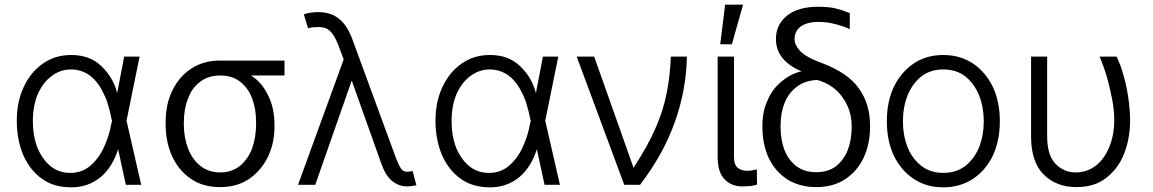

<svg xmlns="http://www.w3.org/2000/svg" viewBox="-20 -791 4950 824"><path d="M160 -24Q109 -60 80 -125Q52 -192 52 -272Q52 -355 82 -418Q112 -482 164 -518Q216 -555 286 -555Q366 -555 415 -507Q465 -460 483 -392L513 -548H579L523 -273L586 2H520L485 -160H490Q465 -75 411 -30Q357 13 287 13Q210 13 160 -24ZM439 -357Q424 -396 405 -425Q382 -458 355 -474Q323 -493 286 -493Q238 -493 201 -464Q165 -438 142 -387Q121 -336 121 -271Q121 -208 141 -156Q163 -105 198 -77Q233 -49 282 -49Q331 -49 367 -79Q405 -112 426 -159Q449 -209 458 -261L461 -273L458 -283Q453 -312 439 -357Z M719 -401Q748 -462 800 -496Q852 -531 924 -531H1201V-467H1057Q1103 -439 1130 -383Q1158 -328 1158 -255V-248Q1158 -177 1130 -118Q1101 -59 1049 -23Q997 12 925 12Q851 12 800 -23Q747 -59 719 -120Q691 -180 691 -258V-266Q691 -344 719 -401ZM787 -154Q805 -107 840 -79Q876 -51 925 -51Q974 -51 1010 -79Q1045 -109 1062 -154Q1079 -203 1079 -260V-268Q1079 -323 1062 -369Q1044 -415 1011 -440Q977 -467 925 -467Q874 -467 839 -440Q803 -413 787 -368Q769 -323 769 -266V-258Q769 -201 787 -154Z M1662 -15Q1634 -38 1616 -90L1490 -444H1489L1333 2H1259L1455 -536L1432 -597Q1411 -652 1384 -667Q1371 -675 1345 -675Q1322 -675 1302 -670L1284 -729Q1297 -735 1310 -736Q1327 -739 1344 -739Q1400 -739 1434 -711Q1470 -683 1492 -623L1680 -111Q1692 -81 1700 -69Q1709 -54 1728 -54L1738 -55L1751 -57L1767 4Q1742 9 1728 9Q1691 9 1662 -15Z M1957 -24Q1906 -60 1877 -125Q1849 -192 1849 -272Q1849 -355 1879 -418Q1909 -482 1961 -518Q2013 -555 2083 -555Q2163 -555 2212 -507Q2262 -460 2280 -392L2310 -548H2376L2320 -273L2383 2H2317L2282 -160H2287Q2262 -75 2208 -30Q2154 13 2084 13Q2007 13 1957 -24ZM2236 -357Q2221 -396 2202 -425Q2179 -458 2152 -474Q2120 -493 2083 -493Q2035 -493 1998 -464Q1962 -438 1939 -387Q1918 -336 1918 -271Q1918 -208 1938 -156Q1960 -105 1995 -77Q2030 -49 2079 -49Q2128 -49 2164 -79Q2202 -112 2223 -159Q2246 -209 2255 -261L2258 -273L2255 -283Q2250 -312 2236 -357Z M2530 -548 2699 -71Q2759 -163 2792 -238Q2826 -314 2841 -391Q2856 -466 2859 -548H2928Q2925 -403 2876 -267Q2827 -129 2727 2H2659L2455 -548Z M3147 -70Q3164 -58 3185 -58Q3201 -58 3209 -60L3228 -64L3229 1Q3222 4 3204 7Q3182 9 3165 9Q3120 9 3090 -21Q3060 -51 3060 -118V-548H3130V-118Q3130 -83 3147 -70ZM3169 -771 3121 -601H3071L3092 -771Z M3359 -725Q3406 -762 3492 -762Q3529 -762 3562 -756Q3595 -748 3627 -735V-666Q3602 -678 3563 -688Q3529 -697 3493 -697Q3444 -697 3416 -677Q3390 -657 3390 -623Q3390 -598 3414 -572Q3439 -545 3511 -519Q3618 -478 3665 -413Q3714 -346 3714 -252V-245Q3714 -174 3686 -113Q3658 -55 3606 -21Q3555 12 3483 12Q3412 12 3359 -21Q3307 -55 3279 -113Q3252 -172 3252 -245V-252Q3252 -313 3274 -360Q3295 -410 3334 -441Q3374 -475 3420 -485Q3368 -506 3339 -541Q3310 -576 3310 -624Q3310 -686 3359 -725ZM3347 -146Q3365 -102 3399 -77Q3433 -52 3483 -52Q3533 -52 3567 -77Q3600 -103 3618 -146Q3635 -191 3635 -245V-252Q3635 -318 3596 -373Q3559 -427 3487 -448Q3433 -445 3400 -419Q3365 -393 3347 -349Q3330 -306 3330 -252V-245Q3330 -191 3347 -146Z M3902 -23Q3848 -58 3816 -123Q3786 -188 3786 -270Q3786 -355 3816 -418Q3847 -482 3902 -519Q3956 -555 4028 -555Q4100 -555 4155 -519Q4210 -482 4241 -418Q4271 -355 4271 -270Q4271 -188 4241 -123Q4209 -58 4155 -23Q4100 13 4028 13Q3956 13 3902 -23ZM4123 -79Q4162 -110 4182 -159Q4202 -211 4202 -270Q4202 -330 4182 -382Q4161 -432 4123 -463Q4084 -493 4028 -493Q3973 -493 3934 -463Q3896 -432 3875 -382Q3855 -330 3855 -270Q3855 -211 3875 -159Q3895 -110 3934 -79Q3973 -49 4028 -49Q4084 -49 4123 -79Z M4510 -88Q4546 -51 4596 -51Q4645 -51 4683 -80Q4720 -109 4741 -161Q4762 -212 4762 -276Q4762 -317 4753 -365Q4743 -416 4731 -459Q4718 -503 4699 -548H4772Q4790 -511 4801 -470Q4815 -423 4822 -373Q4830 -319 4830 -275Q4830 -198 4805 -133Q4779 -67 4728 -28Q4678 12 4599 12Q4513 12 4458 -43Q4404 -98 4405 -210V-548H4474V-208Q4474 -124 4510 -88Z"/></svg>

Font: Sinter Normal
Style: Regular
Weight: 350
Foundry: Adobe & rsms
Version: Version 1.000